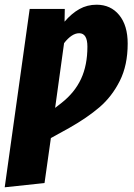

<svg xmlns="http://www.w3.org/2000/svg" viewBox="-55 -571 570 815"><path d="M487 -386Q487 -294 453.5 -227.5Q420 -161 367.5 -116Q315 -71 239 -28L161 15L134 206L-35 224L71 -533H220L219 -479Q249 -514 282 -532.5Q315 -551 355 -551Q415 -551 451 -507Q487 -463 487 -386ZM316 -373Q316 -430 281 -430Q250 -430 217 -388L179 -113L206 -134Q262 -178 289 -236Q316 -294 316 -373Z"/></svg>

Font: Fira Sans Extra Condensed ExtraBold
Style: Italic
Weight: 800
Width: 3
Italic angle: -8°
Designer: Carrois Corporate & Edenspiekermann AG
Foundry: Carrois Corporate GbR & Edenspiekermann AG
Version: Version 4.203